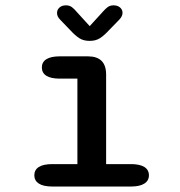

<svg xmlns="http://www.w3.org/2000/svg" viewBox="-20 -682 659 702"><path d="M171.5 0Q138.5 0 122 -10.8Q105.5 -21.5 105.5 -41Q105.5 -61 122 -71.5Q138.5 -82 171.5 -82H263V-394.5H198.5Q166 -394.5 149.5 -405Q133 -415.5 133 -435.5Q133 -455 149.5 -465.5Q166 -476 198.5 -476H301.5Q368 -476 368 -409.5V-82H458.5Q491 -82 507.8 -71.5Q524.5 -61 524.5 -41Q524.5 -21.5 507.8 -10.8Q491 0 458.5 0ZM416 -610 378 -571Q360.5 -552 345.2 -542.2Q330 -532.5 307.5 -532.5Q285.5 -532.5 270.2 -542.2Q255 -552 237.5 -571L200 -610Q188.5 -621.5 188.5 -634.5Q188.5 -646.5 197.5 -654.5Q206.5 -662.5 221 -662.5Q234 -662.5 242.8 -656Q251.5 -649.5 261 -638L308 -586.5L355 -638Q364 -648.5 373 -655.5Q382 -662.5 395 -662.5Q409.5 -662.5 418.8 -654.8Q428 -647 428 -635Q428 -622.5 416 -610Z"/></svg>

Font: Sono Monospace Medium
Style: Regular
Weight: 500
Designer: Tyler Finck
Foundry: Tyler Finck
Version: Version 2.112